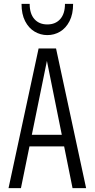

<svg xmlns="http://www.w3.org/2000/svg" viewBox="-20 -970 488 990"><path d="M24 0 179 -720H235L88 0ZM354 0 209 -720H269L424 0ZM106 -275H340V-215H106ZM224 -789Q189 -789 158.5 -807Q128 -825 109.5 -861Q91 -897 91 -950H133Q133 -899 157.5 -871.5Q182 -844 224 -844Q266 -844 290.5 -871.5Q315 -899 315 -950H357Q357 -897 338.5 -861Q320 -825 290 -807Q260 -789 224 -789Z"/></svg>

Font: Instrument Sans Condensed
Style: Regular
Weight: 400
Width: 3
Designer: Rodrigo Fuenzalida
Foundry: fragTYPE
Version: Version 1.000;gftools[0.9.28]